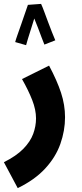

<svg xmlns="http://www.w3.org/2000/svg" viewBox="-56 -736 422 986"><path d="M35 230 -36 97Q28 65 64 28Q100 -9 114.5 -48.5Q129 -88 129 -128Q129 -172 109.5 -222Q90 -272 57 -330L196 -399Q237 -322 257.5 -259.5Q278 -197 278 -134Q278 -65 254 3Q230 71 176 129.5Q122 188 35 230ZM155 -716Q162 -701 171 -676.5Q180 -652 190.5 -624Q201 -596 211 -570.5Q221 -545 228 -529L172 -507Q167 -518 158.5 -541.5Q150 -565 139.5 -592Q129 -619 120 -641Q112 -615 103 -586.5Q94 -558 87 -535.5Q80 -513 78 -504L22 -520Q25 -532 34 -557.5Q43 -583 53.5 -613Q64 -643 73 -669.5Q82 -696 87 -710V-711Z"/></svg>

Font: Noto Sans Arabic ExtCond ExtBd
Style: Regular
Weight: 800
Width: 2
Designer: Monotype Design Team, Nadine Chahine, Nizar Qandah and Khaled Hosny
Foundry: Monotype Imaging Inc.
Version: Version 2.012; ttfautohint (v1.8.4.7-5d5b)